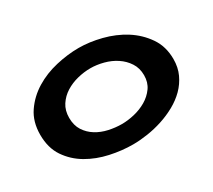

<svg xmlns="http://www.w3.org/2000/svg" viewBox="-99 -648 929 839"><g transform="rotate(-30 365.0 -229.0)"><path d="M365.2 -470.7Q418.9 -470.7 478.5 -455.6Q538.1 -440.4 586.9 -409.7Q635.7 -378.9 668 -332Q700.2 -285.2 700.2 -221.7Q700.2 -179.7 684.6 -146Q668.9 -112.3 643.1 -86.4Q617.2 -60.5 583 -41.5Q548.8 -22.5 511.2 -10.3Q473.6 2 434.6 7.8Q395.5 13.7 361.3 13.7Q305.7 13.7 247.1 1Q188.5 -11.7 140.1 -40Q91.8 -68.4 61 -113.8Q30.3 -159.2 30.3 -225.6Q30.3 -291 62 -337.4Q93.8 -383.8 142.6 -413.6Q191.4 -443.4 250.5 -457Q309.6 -470.7 365.2 -470.7ZM176.8 -226.6Q176.8 -188.5 193.8 -162.1Q210.9 -135.7 237.8 -119.1Q264.6 -102.5 297.9 -95.2Q331.1 -87.9 363.3 -87.9Q393.6 -87.9 426.8 -95.7Q460 -103.5 488.3 -120.1Q516.6 -136.7 535.2 -162.6Q553.7 -188.5 553.7 -224.6Q553.7 -260.7 536.1 -287.6Q518.6 -314.5 491.2 -332.5Q463.9 -350.6 430.2 -359.4Q396.5 -368.2 365.2 -368.2Q333 -368.2 299.8 -359.9Q266.6 -351.6 239.3 -334.5Q211.9 -317.4 194.3 -290.5Q176.8 -263.7 176.8 -226.6Z"/></g></svg>

Font: Cherry Cream Soda
Style: Regular
Weight: 400
Designer: Font Diner, Inc
Foundry: Font Diner, Inc
Version: Version 1.001